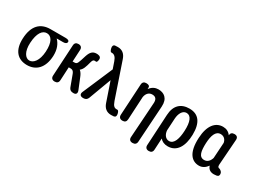

<svg xmlns="http://www.w3.org/2000/svg" viewBox="-63 -1646 3573 2701"><g transform="rotate(30 1723.5 -295.0)"><path d="M285 32C430 32 535 -65 544 -264C548 -373 515 -449 462 -502H565C602 -502 624 -514 626 -537C628 -560 606 -572 566 -572H322C160 -572 58 -475 49 -264C40 -65 135 32 285 32ZM170 -264C179 -424 235 -498 307 -498C381 -498 432 -424 422 -264C413 -115 349 -40 282 -40C220 -40 161 -115 170 -264Z M801 -20 812 -235H840C885 -235 898 -206 910 -172L973 -2C985 30 1008 46 1042 46H1055C1093 46 1108 17 1091 -24L1020 -198C1006 -233 989 -263 963 -284C1003 -314 1019 -363 1041 -448C1052 -488 1062 -498 1085 -498C1090 -498 1097 -497 1104 -496C1116 -495 1124 -510 1128 -541C1132 -571 1115 -593 1077 -597C1069 -598 1061 -598 1056 -598C993 -598 962 -562 938 -491C897 -360 893 -335 850 -334L818 -333L828 -526C830 -565 808 -588 769 -588H768C730 -588 709 -569 707 -530L679 -24C677 15 699 38 738 38H740C778 38 799 19 801 -20Z M1324 -629 1362 -519 1153 -32C1135 9 1154 38 1199 38H1208C1242 38 1265 22 1277 -10L1412 -373L1518 -63C1543 12 1593 48 1660 48C1672 48 1688 47 1704 46C1731 43 1743 22 1735 -12C1727 -47 1715 -62 1701 -61C1657 -57 1632 -73 1606 -147L1412 -717C1386 -793 1337 -828 1269 -828C1257 -828 1241 -827 1225 -826C1198 -823 1187 -800 1195 -767C1203 -732 1215 -714 1229 -715C1273 -719 1303 -690 1324 -629Z M1902 -20 1922 -393C1932 -451 1966 -492 2022 -492C2079 -492 2104 -459 2099 -394L2061 176C2058 215 2079 238 2119 238H2121C2159 238 2181 218 2183 180L2221 -410C2230 -550 2150 -598 2062 -598C2014 -598 1962 -578 1926 -524V-556C1926 -576 1905 -588 1869 -588C1832 -588 1811 -569 1809 -530L1780 -24C1778 15 1800 38 1839 38H1841C1879 38 1900 19 1902 -20Z M2343 -346 2315 160C2313 199 2335 222 2374 222H2375C2413 222 2434 203 2436 164L2446 -22C2473 12 2516 32 2572 32C2719 32 2792 -98 2796 -284C2800 -480 2726 -582 2575 -582C2438 -582 2351 -504 2343 -346ZM2453 -159 2464 -356C2469 -436 2504 -509 2570 -509C2642 -509 2678 -427 2670 -274C2664 -152 2634 -42 2551 -42C2497 -42 2458 -91 2453 -159Z M2892 -290C2879 -41 2972 48 3089 48C3142 48 3188 18 3221 -29C3236 20 3271 48 3331 48C3345 48 3360 46 3376 44C3405 39 3416 17 3408 -14C3400 -46 3363 -60 3363 -60C3325 -64 3329 -95 3331 -124L3360 -526C3363 -566 3343 -588 3303 -588H3301C3263 -588 3242 -570 3239 -533C3210 -575 3166 -597 3112 -597C2992 -597 2902 -498 2892 -290ZM3017 -279C3023 -398 3052 -491 3134 -491C3187 -491 3222 -456 3231 -404L3215 -150C3200 -100 3167 -58 3112 -58C3024 -58 3012 -151 3017 -279Z"/></g></svg>

Font: 寒蝉团圆体 Round
Style: Regular
Weight: 500
Designer: 寒蝉字型
Version: Version 2.700;Glyphs 3.1.1 (3135)